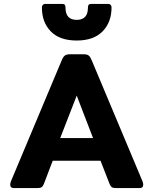

<svg xmlns="http://www.w3.org/2000/svg" viewBox="-20 -956 780 976"><path d="M193 -918Q193 -926 197.5 -931Q202 -936 209 -936H296Q306 -936 309.5 -931.5Q313 -927 313 -917Q313 -855 370 -855Q427 -855 427 -917Q427 -927 430.5 -931.5Q434 -936 444 -936H531Q538 -936 542.5 -931Q547 -926 547 -918Q547 -843 501.5 -796.5Q456 -750 370 -750Q283 -750 238 -796.5Q193 -843 193 -918ZM32 -17Q32 -24 35 -33L294 -650Q301 -667 309.5 -673.5Q318 -680 334 -680H407Q423 -680 431 -673.5Q439 -667 446 -650L705 -33Q708 -24 708 -17Q708 0 690 0H569Q555 0 548.5 -4.5Q542 -9 537 -21L491 -139H248L203 -21Q198 -9 191.5 -4.5Q185 0 171 0H50Q32 0 32 -17ZM453 -254 370 -470 286 -254Z"/></svg>

Font: Mitr Medium
Style: Regular
Weight: 500
Designer: Thanarat Vachiruckul
Foundry: Cadson Demak
Version: Version 1.003